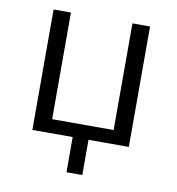

<svg xmlns="http://www.w3.org/2000/svg" viewBox="-72 -537 683 741"><g transform="rotate(10 269.5 -167.0)"><path d="M79 0V-472H147V-54H388V-472H457V0H299V138H237V0Z"/></g></svg>

Font: Coval
Style: ExtraLight
Weight: 250
Foundry: Context Ltd
Version: Version 001.000